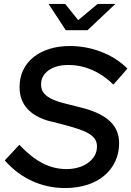

<svg xmlns="http://www.w3.org/2000/svg" viewBox="-20 -942 665 972"><path d="M4 -130Q23 -150 41 -169.5Q59 -189 78 -209Q137 -146 195 -116Q253 -86 316 -86Q348 -86 376 -94Q404 -102 425 -117Q446 -132 458.5 -153Q471 -174 471 -201Q471 -226 456.5 -243.5Q442 -261 413 -274.5Q384 -288 341.5 -300Q299 -312 243 -326L233 -328Q158 -348 118.5 -391.5Q79 -435 79 -501Q79 -549 97.5 -587.5Q116 -626 150 -653Q184 -680 230.5 -694.5Q277 -709 334 -709Q415 -709 491.5 -680Q568 -651 625 -595Q608 -575 590 -554.5Q572 -534 554 -514Q505 -562 447 -587.5Q389 -613 326 -613Q263 -613 225.5 -585.5Q188 -558 188 -515Q188 -486 203.5 -468.5Q219 -451 247 -438.5Q275 -426 315 -416.5Q355 -407 404 -394Q495 -369 539 -326Q583 -283 583 -217Q583 -166 563 -124Q543 -82 507 -52Q471 -22 420.5 -6Q370 10 309 10Q221 10 143 -25.5Q65 -61 4 -130ZM310 -922Q327 -902 343 -881Q359 -860 376 -840Q401 -860 425 -881Q449 -902 474 -922H564Q529 -889 493.5 -855.5Q458 -822 423 -789H313Q291 -822 269.5 -855.5Q248 -889 226 -922Z"/></svg>

Font: Rosa Sans Medium
Style: Italic
Weight: 500
Italic angle: -12°
Designer: Pentagram / MCKL
Foundry: Pentagram / MCKL
Version: Version 1.005;September 16, 2019;FontCreator 11.5.0.2425 64-